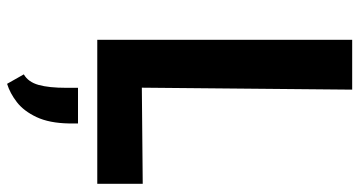

<svg xmlns="http://www.w3.org/2000/svg" viewBox="-250 -491 989 528"><g transform="rotate(90 244.0 -226.5)"><path d="M89 0V-701H226L220 -54L160 -122L485 -125V0ZM210 248 184 202Q205 190 213 161.5Q221 133 221 85V53H319V78Q318 132 301.5 167Q285 202 260.5 221Q236 240 210 248Z"/></g></svg>

Font: Ruda ExtraBold
Style: Regular
Weight: 800
Designer: Mariela Monsalve and Angelina Sanchez
Foundry: Mariela Monsalve and Angelina Sanchez
Version: Version 2.000